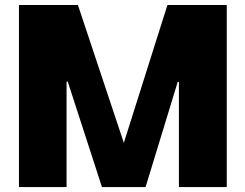

<svg xmlns="http://www.w3.org/2000/svg" viewBox="-20 -756 991 776"><path d="M249 0H56.6V-735.8H294.9L480.5 -178.7L656.7 -735.8H896.5V0H703.1V-424.8H698.2L568.4 0H392.1L253.9 -425.8H249Z"/></svg>

Font: Estedad-FD Black
Style: Regular
Weight: 900
Designer: Amin Abedi
Version: Version 7.3